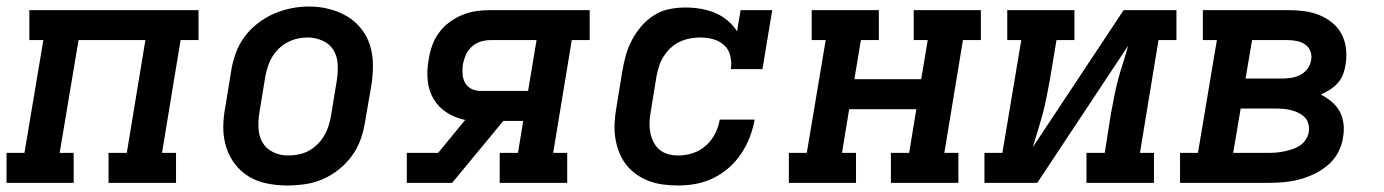

<svg xmlns="http://www.w3.org/2000/svg" viewBox="-27 -561 4247 589"><path d="M-7 0V-92H48L106 -438H63V-530H582V-438H527L470 -92H513V0H306V-92H362L419 -438H214L156 -92H199V0Z M854 8Q823 8 792.5 2Q762 -4 737 -19Q712 -34 694 -57.5Q676 -81 667 -109.5Q658 -138 658 -169.5Q658 -201 664 -232L682 -342Q686 -369 695.5 -396Q705 -423 722 -446.5Q739 -470 762.5 -488.5Q786 -507 812.5 -518.5Q839 -530 866 -535.5Q893 -541 921 -541Q953 -541 982.5 -533.5Q1012 -526 1037.5 -511Q1063 -496 1081.5 -472.5Q1100 -449 1108.5 -420.5Q1117 -392 1117 -360.5Q1117 -329 1112 -298L1093 -188Q1089 -161 1079.5 -134Q1070 -107 1053 -83.5Q1036 -60 1013 -41.5Q990 -23 963.5 -11.5Q937 0 909 4Q881 8 854 8ZM856 -84Q872 -84 888 -87Q904 -90 918.5 -97.5Q933 -105 945.5 -117Q958 -129 966.5 -143Q975 -157 980 -172Q985 -187 988 -203L1006 -313Q1010 -338 1009 -362.5Q1008 -387 996.5 -406.5Q985 -426 963 -436Q941 -446 917 -446Q901 -446 885.5 -442.5Q870 -439 855.5 -431.5Q841 -424 829 -412.5Q817 -401 808.5 -387Q800 -373 795 -357.5Q790 -342 787 -327L769 -217Q765 -193 766 -168.5Q767 -144 778 -124.5Q789 -105 810.5 -94.5Q832 -84 856 -84Q856 -84 856 -84Q856 -84 856 -84Z M1221 0V-92H1317L1400 -193Q1370 -199 1344 -215.5Q1318 -232 1303 -257.5Q1288 -283 1285 -314.5Q1282 -346 1288 -378Q1291 -399 1298.5 -420.5Q1306 -442 1319.5 -460.5Q1333 -479 1352 -493Q1371 -507 1392 -515.5Q1413 -524 1434.5 -527Q1456 -530 1478 -530H1782V-438H1727L1670 -92H1713V0H1506V-92H1562L1578 -190H1517L1360 0ZM1448 -282H1593L1619 -438H1478Q1463 -438 1448 -433.5Q1433 -429 1421 -418.5Q1409 -408 1402.5 -393.5Q1396 -379 1393 -364Q1391 -349 1392 -334Q1393 -319 1400 -306.5Q1407 -294 1420 -288Q1433 -282 1448 -282Z M2054 8Q2030 8 2007 5Q1984 2 1963 -6Q1942 -14 1924 -27Q1906 -40 1893 -57Q1880 -74 1872 -95Q1864 -116 1860.5 -138.5Q1857 -161 1858.5 -185Q1860 -209 1864 -232L1882 -342Q1886 -366 1892.5 -390Q1899 -414 1911 -437Q1923 -460 1940 -480Q1957 -500 1979 -514Q2001 -528 2026 -533Q2051 -538 2075 -538Q2099 -538 2122.5 -534Q2146 -530 2166.5 -521.5Q2187 -513 2204.5 -498.5Q2222 -484 2234 -465L2245 -530H2342L2312 -349H2215Q2218 -369 2213.5 -389Q2209 -409 2195 -422Q2181 -435 2161.5 -440.5Q2142 -446 2121 -446Q2106 -446 2090 -443Q2074 -440 2058.5 -433Q2043 -426 2030.5 -414Q2018 -402 2009 -388Q2000 -374 1995 -358.5Q1990 -343 1987 -327L1969 -217Q1966 -201 1965.5 -185Q1965 -169 1968 -154Q1971 -139 1978 -125Q1985 -111 1996.5 -101.5Q2008 -92 2023 -88Q2038 -84 2054 -84Q2076 -84 2098 -91Q2120 -98 2138 -114Q2156 -130 2166.5 -150.5Q2177 -171 2181 -194H2288Q2283 -166 2273 -140Q2263 -114 2247 -90Q2231 -66 2209 -46.5Q2187 -27 2161 -14.5Q2135 -2 2108 3Q2081 8 2054 8Z M2393 0V-92H2448L2506 -438H2463V-530H2669V-438H2614L2594 -318H2799L2819 -438H2776V-530H2982V-438H2927L2870 -92H2913V0H2706V-92H2762L2784 -226H2578L2556 -92H2599V0Z M2993 0V-92H3048L3106 -438H3063V-530H3269V-438H3214L3194 -318Q3189 -292 3184 -265.5Q3179 -239 3172 -213Q3165 -187 3157 -161Q3149 -135 3141 -109L3420 -530H3582V-438H3527L3470 -92H3513V0H3306V-92H3362L3381 -212Q3386 -238 3391 -264.5Q3396 -291 3403 -317Q3410 -343 3418.5 -369Q3427 -395 3434 -421L3155 0Z M3593 0V-92H3648L3706 -438H3663V-530H3923Q3948 -530 3972.5 -527Q3997 -524 4018.5 -515.5Q4040 -507 4058.5 -492.5Q4077 -478 4088 -457.5Q4099 -437 4102 -412.5Q4105 -388 4101 -364Q4099 -349 4093.5 -334Q4088 -319 4077.5 -307Q4067 -295 4053 -286Q4039 -277 4025 -271Q4042 -262 4057.5 -249.5Q4073 -237 4082.5 -219.5Q4092 -202 4094.5 -181.5Q4097 -161 4093 -140Q4090 -116 4078 -93.5Q4066 -71 4046.5 -54.5Q4027 -38 4004 -27Q3981 -16 3957 -10Q3933 -4 3909.5 -2Q3886 0 3862 0ZM3794 -320H3904Q3918 -320 3932.5 -322Q3947 -324 3960.5 -330.5Q3974 -337 3983.5 -349.5Q3993 -362 3995 -376Q3998 -390 3993 -403.5Q3988 -417 3977 -424.5Q3966 -432 3952 -435Q3938 -438 3923 -438H3814ZM3756 -92H3862Q3875 -92 3887.5 -93Q3900 -94 3912 -96.5Q3924 -99 3936.5 -103Q3949 -107 3960 -114Q3971 -121 3978.5 -132.5Q3986 -144 3988 -156Q3990 -168 3987 -180Q3984 -192 3976 -200.5Q3968 -209 3957 -214.5Q3946 -220 3934 -223Q3922 -226 3909.5 -227Q3897 -228 3885 -228H3779Z"/></svg>

Font: Iosevka Slab SmBdExObl
Style: Regular
Weight: 600
Width: 7
Italic angle: -9°
Monospace: yes
Designer: Belleve Invis
Foundry: Belleve Invis
Version: Version 11.1.0; ttfautohint (v1.8.3)